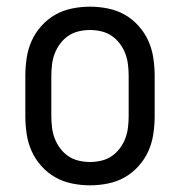

<svg xmlns="http://www.w3.org/2000/svg" viewBox="-20 -548 540 576"><path d="M250 8Q223 8 196 2.5Q169 -3 146 -16Q123 -29 104.5 -49.5Q86 -70 75 -94.5Q64 -119 60 -146Q56 -173 56 -200V-320Q56 -347 60 -374Q64 -401 75 -425.5Q86 -450 104.5 -470.5Q123 -491 146 -504Q169 -517 196 -522.5Q223 -528 250 -528Q277 -528 304 -522.5Q331 -517 354 -504Q377 -491 395.5 -470.5Q414 -450 425 -425.5Q436 -401 440 -374Q444 -347 444 -320V-200Q444 -173 440 -146Q436 -119 425 -94.5Q414 -70 395.5 -49.5Q377 -29 354 -16Q331 -3 304 2.5Q277 8 250 8ZM250 -62Q267 -62 284 -66Q301 -70 315 -79.5Q329 -89 339.5 -103Q350 -117 356 -133Q362 -149 364 -166Q366 -183 366 -200V-320Q366 -337 364 -354Q362 -371 356 -387Q350 -403 339.5 -417Q329 -431 315 -440.5Q301 -450 284 -454Q267 -458 250 -458Q233 -458 216 -454Q199 -450 185 -440.5Q171 -431 160.5 -417Q150 -403 144 -387Q138 -371 136 -354Q134 -337 134 -320V-200Q134 -183 136 -166Q138 -149 144 -133Q150 -117 160.5 -103Q171 -89 185 -79.5Q199 -70 216 -66Q233 -62 250 -62Z"/></svg>

Font: Iosevka SS04
Style: Regular
Weight: 400
Monospace: yes
Designer: Belleve Invis
Foundry: Belleve Invis
Version: Version 19.0.0; ttfautohint (v1.8.4)